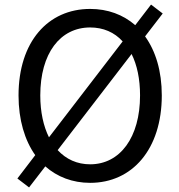

<svg xmlns="http://www.w3.org/2000/svg" viewBox="-20 -786 782 839"><path d="M555 -550C579 -502 592 -441 592 -369C592 -186 505 -68 374 -68C317 -68 269 -90 232 -130ZM194 -186C170 -234 156 -297 156 -369C156 -553 243 -666 374 -666C431 -666 480 -645 516 -605ZM691 -727 640 -766 571 -676C518 -722 451 -747 374 -747C190 -747 61 -604 61 -369C61 -262 88 -173 134 -108L56 -6L107 33L178 -59C230 -13 297 13 374 13C558 13 687 -134 687 -369C687 -476 660 -563 614 -627Z"/></svg>

Font: Noto Sans CJK TC Regular
Style: Regular
Weight: 400
Designer: Ryoko NISHIZUKA (kana & ideographs); Paul D. Hunt (Latin, Greek & Cyrillic); Wenlong ZHANG (bopomofo); Sandoll Communica
Foundry: Adobe Systems Incorporated
Version: Version 1.001;PS 1.001;hotconv 1.0.78;makeotf.lib2.5.61930